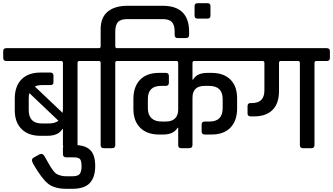

<svg xmlns="http://www.w3.org/2000/svg" viewBox="-44 -923 2075 1196"><path d="M-5 -623H515Q535 -623 535 -605V-562Q535 -543 515 -543H450Q439 -543 439 -531V-20Q439 0 420 0H366Q348 0 348 -20V-119H344Q320 -77 249 -77H208Q133 -77 90.5 -119Q48 -161 48 -236V-312Q49 -387 90.5 -429Q132 -471 208 -471H270Q289 -471 289 -452V-411Q289 -393 270 -393H217Q191 -393 173 -384L346 -220Q348 -234 348 -240V-531Q348 -543 337 -543H-5Q-24 -543 -24 -562V-605Q-24 -623 -5 -623ZM216 -154H262Q298 -154 320 -171L139 -343Q135 -330 135 -310V-237Q135 -154 216 -154Z M348 37V0Q348 -20 368 -20H415Q485 -20 517 10.5Q549 41 549 111Q549 181 515.5 217Q482 253 408 253H368Q294 253 254.5 220.5Q215 188 164 100Q155 84 155 75Q155 66 165 59L199 40Q206 36 215.5 36Q225 36 234 51.5Q243 67 255 88.5Q267 110 273 119.5Q279 129 289.5 142.5Q300 156 309 161Q336 175 368 175H407Q443 175 453.5 159.5Q464 144 464 113Q464 82 455.5 69.5Q447 57 413 57H368Q348 57 348 37Z M750 -887H969Q1134 -887 1134 -725V-706Q1134 -686 1115 -686H1061Q1044 -686 1044 -706V-724Q1044 -768 1026.5 -786Q1009 -804 969 -804H749Q708 -804 691 -786Q674 -768 674 -724V-635Q674 -623 685 -623H750Q770 -623 770 -605V-562Q770 -543 750 -543H685Q674 -543 674 -531V-19Q674 0 655 0H602Q583 0 583 -19V-531Q583 -543 572 -543H507Q487 -543 487 -562V-605Q487 -623 507 -623H572Q583 -623 583 -635V-742Q583 -814 627 -850.5Q671 -887 750 -887Z M1155 -531V-427H1159Q1181 -469 1249 -469H1274Q1349 -469 1391 -427.5Q1433 -386 1433 -310V-244Q1432 -169 1390.5 -127Q1349 -85 1274 -85H1232Q1212 -85 1212 -104V-148Q1212 -166 1232 -166H1261Q1343 -166 1343 -249V-306Q1343 -388 1258 -388H1231Q1155 -388 1155 -314V-20Q1155 0 1135 0H1084Q1066 0 1066 -20V-127H1062Q1038 -85 972 -85H947Q872 -85 829.5 -127Q787 -169 787 -244V-310Q788 -385 829.5 -427Q871 -469 947 -469H988Q1008 -469 1008 -450V-407Q1008 -388 988 -388H959Q877 -388 877 -306V-249Q877 -209 899 -187.5Q921 -166 962 -166H990Q1027 -166 1046.5 -185.5Q1066 -205 1066 -241V-531Q1066 -543 1055 -543H741Q722 -543 722 -562V-605Q722 -623 741 -623H1479Q1499 -623 1499 -605V-562Q1499 -543 1479 -543H1166Q1155 -543 1155 -531Z M1267 -885V-826Q1267 -807 1249 -807H1186Q1168 -807 1168 -826V-885Q1168 -903 1186 -903H1249Q1267 -903 1267 -885Z M1470 -623H1991Q2011 -623 2011 -605V-562Q2011 -543 1991 -543H1926Q1915 -543 1915 -531V-19Q1915 0 1896 0H1843Q1824 0 1824 -19V-531Q1824 -542 1814 -543H1705Q1694 -543 1694 -531V-357Q1694 -278 1653.5 -238Q1613 -198 1539 -198H1517Q1498 -198 1498 -217V-262Q1498 -281 1517 -281H1525Q1603 -281 1603 -360V-531Q1603 -542 1593 -543H1470Q1451 -543 1451 -562V-605Q1451 -623 1470 -623Z"/></svg>

Font: Rajdhani Semibold
Style: Regular
Weight: 600
Designer: Satya Rajpurohit, Jyotish Sonowal
Foundry: Indian Type Foundry
Version: Version 1.200;PS 1.0;hotconv 1.0.78;makeotf.lib2.5.61930; tt